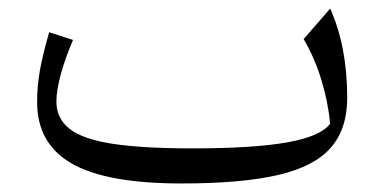

<svg xmlns="http://www.w3.org/2000/svg" viewBox="-20 -426 904 452"><path d="M757.3 -134.8Q752.4 -185.5 736.6 -237.8Q720.7 -290 694.8 -334L757.3 -405.8Q797.4 -316.4 797.4 -195.8Q797.4 -123 759 -78.6Q720.7 -34.2 635.3 -14.2Q549.8 5.9 407.2 5.9Q230.5 5.9 148.9 -41Q67.4 -87.9 67.4 -185.5Q67.4 -222.7 73.7 -259Q80.1 -295.4 95.7 -350.1L151.9 -332Q133.8 -290 123.3 -251.7Q112.8 -213.4 112.8 -187Q112.8 -147 144 -122.6Q175.3 -98.1 245.6 -87.4Q315.9 -76.7 432.1 -76.7Q576.7 -76.7 656 -90.8Q735.4 -105 757.3 -134.8Z"/></svg>

Font: Pinar-DS3-FD Regular
Style: Regular
Weight: 400
Designer: Amin Abedi
Version: Version 3.000